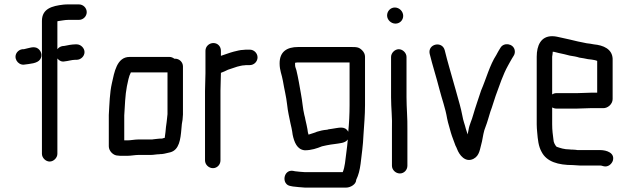

<svg xmlns="http://www.w3.org/2000/svg" viewBox="-20 -706 2848 870"><path d="M88 -413C116 -417 149 -418 162 -437C174 -455 166 -476 152 -486C134 -499 109 -487 88 -483H82C72 -482 64 -477 58 -470C38 -445 60 -411 88 -413ZM240 -9V-441C249 -430 260 -425 274 -428C287 -429 306 -435 320 -435H327C346 -435 363 -451 363 -470C363 -488 346 -505 328 -505H321C308 -505 284 -501 272 -498L262 -497C253 -495 245 -490 240 -483V-609C241 -609 241 -609 241 -610C257 -612 274 -616 291 -616H338C357 -616 373 -632 373 -651C373 -670 357 -686 338 -686H291C282 -686 274 -686 267 -685C216 -679 170 -667 170 -611V-9C170 9 187 26 205 26C223 26 240 9 240 -9Z M514 -1C519 0 526 0 535 0H558C573 0 593 -4 608 -4H665C676 -4 689 -7 701 -7C706 -8 710 -8 714 -8C726 -9 741 -14 752 -16C792 -27 798 -74 802 -122L804 -144C807 -161 808 -165 809 -187V-405C809 -424 793 -440 774 -440H770C763 -445 756 -448 748 -448H567C509 -448 498 -378 487 -329C477 -285 476 -235 473 -185V-43C473 -22 493 -1 514 -1ZM712 -78C707 -78 701 -78 694 -77L676 -75C672 -74 668 -74 665 -74H606C591 -74 572 -70 558 -70H543V-183C546 -228 547 -274 555 -315C560 -337 563 -359 573 -378H739V-189C738 -171 736 -168 735 -152L732 -130C730 -113 730 -102 727 -86V-82C722 -81 717 -78 712 -78Z M911 -476V-374C911 -350 909 -319 909 -294V21C909 40 926 56 945 56C964 56 979 40 979 21V-295C979 -320 981 -351 981 -374V-376C993 -380 1000 -384 1013 -390L1055 -404C1065 -406 1076 -410 1087 -410C1092 -411 1097 -411 1102 -411H1112C1131 -411 1147 -427 1147 -446C1147 -465 1131 -481 1112 -481H1102C1095 -481 1089 -481 1083 -480C1068 -480 1053 -475 1039 -472C1020 -467 1000 -459 981 -453V-476C981 -496 966 -511 947 -511C928 -511 911 -496 911 -476Z M1558 -109C1542 -138 1514 -126 1482 -122L1468 -120C1466 -119 1463 -118 1460 -118C1446 -117 1428 -113 1416 -109C1410 -107 1411 -106 1403 -104C1397 -102 1386 -99 1378 -96C1377 -101 1376 -104 1375 -107L1373 -121C1372 -126 1371 -133 1369 -141L1364 -163C1363 -170 1361 -178 1359 -185C1352 -213 1350 -249 1344 -279C1338 -314 1331 -355 1323 -388C1318 -402 1317 -403 1317 -419V-421C1318 -422 1319 -422 1320 -422C1325 -423 1328 -423 1331 -423H1564V-230C1564 -189 1562 -149 1558 -109ZM1247 -419C1247 -386 1257 -369 1262 -339C1268 -302 1277 -269 1281 -232C1284 -202 1291 -173 1296 -148L1301 -126C1302 -119 1303 -114 1304 -110L1306 -96C1313 -62 1326 -28 1361 -25C1391 -25 1417 -34 1439 -43C1450 -46 1468 -49 1479 -51L1494 -53C1519 -57 1544 -57 1556 -74C1554 -52 1552 -33 1549 -12C1545 18 1543 51 1533 74H1361C1353 74 1325 71 1317 70L1307 68C1263 62 1254 131 1297 137L1307 139C1318 140 1350 144 1361 144H1549C1568 144 1594 129 1594 109C1605 86 1610 65 1614 36C1619 -8 1625 -46 1627 -95C1630 -142 1634 -183 1634 -230V-449C1634 -460 1629 -470 1621 -478C1606 -493 1596 -493 1568 -493H1331C1280 -493 1247 -472 1247 -419Z M1752 -448V-265C1752 -217 1758 -171 1756 -123V45C1756 64 1773 80 1792 80C1811 80 1826 64 1826 45V-79V-122C1827 -168 1822 -218 1822 -265V-448C1822 -466 1805 -483 1787 -483C1769 -483 1752 -466 1752 -448ZM1734 -636C1734 -616 1752 -599 1772 -599C1792 -599 1807 -615 1807 -634C1807 -654 1790 -672 1769 -672C1749 -672 1734 -655 1734 -636Z M1927 -462C1940 -409 1957 -357 1971 -302C1983 -255 1998 -217 2006 -169C2011 -144 2018 -126 2023 -105C2028 -87 2039 -61 2044 -46C2047 -41 2049 -36 2051 -31C2061 -4 2088 32 2125 14C2154 -1 2154 -30 2164 -65C2168 -86 2172 -113 2180 -131C2189 -154 2194 -175 2202 -200C2211 -223 2218 -250 2226 -272C2243 -318 2259 -368 2282 -409C2290 -422 2291 -427 2300 -441L2308 -454C2313 -462 2314 -471 2312 -480C2305 -509 2263 -515 2248 -490L2240 -477C2235 -469 2232 -462 2229 -457C2199 -411 2183 -349 2160 -296C2149 -262 2134 -220 2124 -185C2118 -161 2107 -143 2103 -117L2099 -97C2096 -106 2093 -115 2091 -122C2086 -143 2079 -158 2075 -182C2068 -219 2059 -247 2050 -280C2046 -296 2045 -297 2039 -319C2024 -374 2008 -425 1995 -479C1983 -522 1917 -507 1927 -462Z M2595 -284H2501C2494 -284 2488 -282 2482 -278V-449C2482 -452 2483 -457 2484 -463C2484 -466 2484 -469 2485 -472C2488 -471 2490 -471 2491 -471L2511 -466C2527 -463 2547 -458 2562 -454C2576 -452 2594 -449 2605 -445C2619 -443 2630 -441 2644 -438L2661 -436C2668 -435 2680 -433 2686 -430V-286H2657C2644 -286 2610 -284 2595 -284ZM2657 -216H2711C2733 -214 2756 -234 2756 -257V-440C2754 -484 2714 -501 2671 -505L2654 -508L2638 -510C2625 -512 2613 -516 2599 -518C2575 -524 2548 -530 2525 -535C2509 -538 2499 -542 2482 -542C2431 -542 2412 -500 2412 -449V-142C2412 -130 2413 -119 2414 -108C2417 -72 2420 -43 2434 -18C2457 27 2509 42 2576 42C2586 42 2596 44 2607 44H2699C2706 44 2709 46 2714 47C2735 53 2752 37 2757 22C2767 -13 2729 -26 2699 -26H2597C2590 -27 2583 -28 2576 -28C2571 -28 2566 -28 2560 -29C2537 -29 2519 -35 2502 -41C2496 -47 2488 -61 2488 -72C2485 -95 2482 -116 2482 -143V-219C2488 -216 2494 -214 2501 -214H2595C2610 -214 2644 -216 2657 -216Z"/></svg>

Font: Electronic
Style: Bd
Weight: 700
Version: Version 1.011